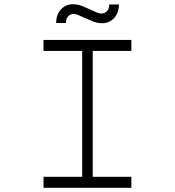

<svg xmlns="http://www.w3.org/2000/svg" viewBox="-20 -889 828 909"><path d="M186 0V-52H369V-648H186V-700H602V-648H419V-52H602V0ZM464 -779Q442 -779 421 -787.5Q400 -796 377 -806Q365 -811 352.5 -817Q340 -823 329 -823Q314 -823 303 -812Q292 -801 292 -780H246Q246 -821 269 -845Q292 -869 325 -869Q347 -869 367.5 -861Q388 -853 412 -842Q423 -837 436 -831Q449 -825 460 -825Q475 -825 486 -835.5Q497 -846 497 -868H543Q543 -841 532.5 -821Q522 -801 504 -790Q486 -779 464 -779Z"/></svg>

Font: Lexend Zetta ExtraLight
Style: Regular
Weight: 250
Version: Version 1.007